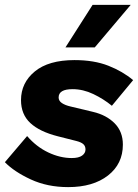

<svg xmlns="http://www.w3.org/2000/svg" viewBox="-31 -756 565 786"><path d="M248 10Q163 10 95 -21.5Q27 -53 -11 -92L80 -199Q118 -155 166.5 -132Q215 -109 263 -109Q291 -109 305 -119Q319 -129 319 -144Q319 -158 310 -166Q301 -174 281 -179L206 -198Q131 -217 93 -252.5Q55 -288 55 -346Q55 -417 111.5 -463.5Q168 -510 274 -510Q354 -510 412.5 -487Q471 -464 514 -428L427 -323Q393 -351 351 -371Q309 -391 266 -391Q209 -391 209 -357Q209 -343 222.5 -334Q236 -325 258 -320L350 -298Q405 -285 438.5 -251Q472 -217 472 -164Q472 -85 411 -37.5Q350 10 248 10ZM348 -736H504L357 -562H237Z"/></svg>

Font: Prodigy Sans
Style: Bold Italic
Weight: 700
Italic angle: -13°
Designer: Wei Huang
Foundry: Wei Huang
Version: Version 1.003; ttfautohint (v1.8.3)